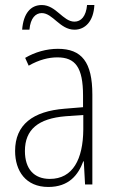

<svg xmlns="http://www.w3.org/2000/svg" viewBox="-20 -733 460 763"><path d="M68 -615H97C101 -662 122 -681 146 -681C190 -681 218 -615 276 -615C318 -615 352 -648 355 -713H326C322 -668 302 -647 276 -647C230 -647 203 -713 146 -713C102 -713 73 -680 68 -615ZM210 -539C165 -539 119 -526 80 -503L94 -472C136 -496 174 -505 208 -505C279 -505 310 -466 310 -353V-307L237 -301C111 -291 40 -238 40 -133C40 -54 82 10 172 10C254 10 291 -38 311 -92H313L318 0H347V-357C347 -486 305 -539 210 -539ZM240 -271 311 -276V-218C310 -101 270 -22 178 -22C115 -22 79 -62 79 -133C79 -219 133 -262 240 -271Z"/></svg>

Font: Noto Sans Gurmukhi Condensed ExtraLight
Style: Regular
Weight: 200
Width: 3
Designer: Jelle Bosma - Monotype Design Team
Foundry: Monotype Imaging Inc.
Version: Version 2.004